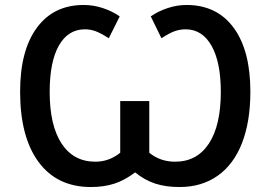

<svg xmlns="http://www.w3.org/2000/svg" viewBox="-20 -743 1089 773"><path d="M869 -373Q869 -238 821 -165Q773 -92 685 -92Q625 -92 581 -128V-336H464V-128Q419 -92 364 -92Q276 -92 228 -165Q180 -238 180 -373Q180 -494 217 -559.5Q254 -625 322 -625Q344 -625 364.5 -617.5Q385 -610 418 -589L462 -677Q432 -698 394 -710.5Q356 -723 317 -723Q196 -723 128.5 -631.5Q61 -540 61 -374Q61 -191 135.5 -90.5Q210 10 346 10Q398 10 440 -3.5Q482 -17 524 -49Q562 -18 604.5 -4Q647 10 703 10Q792 10 856.5 -35.5Q921 -81 954.5 -167.5Q988 -254 988 -374Q988 -540 920.5 -631.5Q853 -723 731 -723Q693 -723 655 -710.5Q617 -698 587 -677L630 -589Q662 -610 683.5 -617.5Q705 -625 727 -625Q794 -625 831.5 -559Q869 -493 869 -373Z"/></svg>

Font: OpenSansMMV
Style: Semibold
Weight: 600
Designer: Steve Matteson
Foundry: Ascender Corporation
Version: Version 6.000